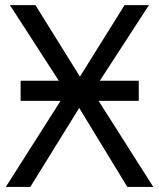

<svg xmlns="http://www.w3.org/2000/svg" viewBox="-20 -734 626 754"><path d="M61 -417H210.9L19 -713.9H119.1L293.9 -433.1L469.2 -713.9H564.9L372.1 -417H524.9V-337.9H367.2L582 0H480L291 -310.1L99.1 0H2.9L217.8 -337.9H61Z"/></svg>

Font: Noto Sans Southeast Asian
Style: Regular
Weight: 400
Designer: Monotype Design Team
Foundry: Monotype Imaging Inc.
Version: Version 1.06 uh; ttfautohint (v1.4.1)